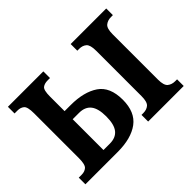

<svg xmlns="http://www.w3.org/2000/svg" viewBox="-114 -738 939 939"><g transform="rotate(-45 356.0 -268.0)"><path d="M448 0V-46H461Q484 -46 498.5 -58.5Q513 -71 513 -111V-425Q513 -465 498.5 -477.5Q484 -490 461 -490H448V-536H694V-490H681Q658 -490 642.5 -477.5Q627 -465 627 -425V-111Q627 -71 642.5 -58.5Q658 -46 681 -46H694V0ZM14 0V-46H35Q55 -46 68.5 -57.5Q82 -69 82 -113V-423Q82 -468 68.5 -479Q55 -490 35 -490H14V-536H259V-490H243Q221 -490 208 -480Q195 -470 195 -426V-325H237Q328 -325 382 -288.5Q436 -252 436 -163Q436 -78 383.5 -39Q331 0 237 0ZM195 -56H239Q280 -56 300.5 -81.5Q321 -107 321 -163Q321 -218 300.5 -243.5Q280 -269 239 -269H195Z"/></g></svg>

Font: Noto Serif ExtraCondensed SemiBold
Style: Regular
Weight: 600
Width: 2
Designer: Monotype Design Team
Foundry: Monotype Imaging Inc.
Version: Version 2.015; ttfautohint (v1.8.4.7-5d5b)